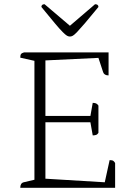

<svg xmlns="http://www.w3.org/2000/svg" viewBox="-20 -889 631 909"><path d="M76 0Q76 -22 92 -26L143 -38V-601L76 -616Q76 -628 79.5 -633Q83 -638 94 -641H494V-532Q473 -532 468 -548L446 -615L195 -603V-340H408L419 -402Q428 -402 434.5 -399.5Q441 -397 446 -389V-260Q441 -252 434 -250Q427 -248 419 -248L408 -310H195V-43L476 -26L499 -131Q512 -131 517 -127Q522 -123 525 -117V0ZM311 -716Q304 -716 297 -720Q290 -724 276.5 -737.5Q263 -751 239.5 -779Q216 -807 176 -856Q176 -869 191 -869L311 -767L430 -869Q446 -869 446 -856Q406 -807 382 -779Q358 -751 345 -737.5Q332 -724 325 -720Q318 -716 311 -716Z"/></svg>

Font: Petrona ExtraLight
Style: Regular
Weight: 200
Designer: Ringo R. Seeber
Foundry: Ringo R. Seeber
Version: Version 2.001; ttfautohint (v1.8.3)